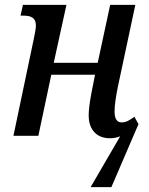

<svg xmlns="http://www.w3.org/2000/svg" viewBox="-20 -556 608 786"><path d="M472 2 351 210H436L547 -48L530 -78C510 -63 496 -55 478 -55C458 -55 449 -71 449 -99C449 -127 455 -164 463 -203L534 -536H431L380 -299H200L252 -536H74L64 -492H74C105 -492 127 -485 127 -451C127 -440 123 -421 119 -400L35 0H137L190 -250H369L355 -179C346 -133 343 -101 343 -82C343 -36 367 10 430 10C445 10 459 7 472 2Z"/></svg>

Font: Noto Serif Condensed Medium
Style: Italic
Weight: 500
Width: 3
Italic angle: -12°
Designer: Monotype Design Team
Foundry: Monotype Imaging Inc.
Version: Version 2.013